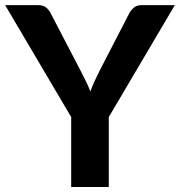

<svg xmlns="http://www.w3.org/2000/svg" viewBox="-30 -746 717 766"><path d="M404 -279V0H254V-279L-9.5 -725.5H122.5Q142 -725.5 153.8 -716.2Q165.5 -707 172.5 -692.5L291.5 -464Q303.5 -441 313.2 -421Q323 -401 330.5 -381Q337.5 -401 346.8 -421.2Q356 -441.5 367.5 -464L485.5 -692.5Q491.5 -704.5 503.5 -715Q515.5 -725.5 534.5 -725.5H667.5Z"/></svg>

Font: Lato 2
Style: Regular
Weight: 800
Designer: Lukasz Dziedzic with Adam Twardoch and Botio Nikoltchev
Foundry: tyPoland Lukasz Dziedzic
Version: Version 2.015; 2015-08-06; http://www.latofonts.com/